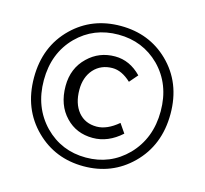

<svg xmlns="http://www.w3.org/2000/svg" viewBox="-106 -850 1045 981"><g transform="rotate(15 416.0 -359.0)"><path d="M163 -89Q55 -195 55 -361Q55 -526 163 -631Q265 -730 416 -730Q567 -730 669 -631Q777 -526 777 -361Q777 -195 669 -89Q566 12 416 12Q266 12 163 -89ZM634 -124Q725 -218 725 -361Q725 -504 634 -596Q545 -684 416 -684Q286 -684 198 -596Q107 -504 107 -361Q107 -218 198 -124Q287 -34 416 -34Q545 -34 634 -124ZM281 -199Q222 -260 222 -361Q222 -455 285 -515Q344 -572 428 -572Q506 -572 567 -509L529 -465Q480 -511 431 -511Q370 -511 332 -469Q295 -427 295 -361Q295 -288 331 -244Q367 -201 428 -201Q483 -201 542 -251L575 -203Q505 -140 424 -140Q337 -140 281 -199Z"/></g></svg>

Font: KaiGen Gothic CN Regular
Style: Regular
Weight: 400
Designer: Ryoko NISHIZUKA  (kana & ideographs); Paul D. Hunt (Latin, Greek & Cyrillic); Wenlong ZHANG  (bopomofo); Sandoll Communi
Foundry: Adobe Systems Incorporated
Version: Version 1.002.20150501